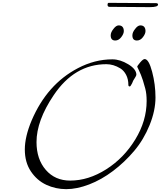

<svg xmlns="http://www.w3.org/2000/svg" viewBox="-20 -1302 1128 1346"><path d="M202 -458Q310 -711 526 -824Q644 -886 768 -886Q822 -886 879 -851.5Q936 -817 936 -778Q936 -772 927 -758Q918 -744 914 -737Q912 -730 906 -718Q895 -696 890 -696Q880 -696 880 -706Q880 -747 864 -777.5Q848 -808 823 -823Q775 -852 726 -852Q502 -852 356 -634Q236 -456 236 -306Q236 -186 301 -111Q366 -36 472 -36Q600 -36 724.5 -115Q849 -194 928.5 -324.5Q1008 -455 1008 -594Q1008 -645 998.5 -680.5Q989 -716 982 -738Q975 -760 968 -777Q961 -794 955 -806.5Q949 -819 942 -834Q942 -840 962.5 -864Q983 -888 994 -888Q1023 -888 1046.5 -799Q1070 -710 1070 -618.5Q1070 -527 1029 -425.5Q988 -324 921 -244.5Q854 -165 772.5 -103.5Q691 -42 605 -9Q519 24 444.5 24Q370 24 304.5 -6.5Q239 -37 196.5 -100.5Q154 -164 154 -254Q154 -344 202 -458ZM756 -1054Q756 -1076 776 -1100Q794 -1124 812 -1124Q830 -1124 839 -1113.5Q848 -1103 848 -1084Q848 -1065 830 -1041.5Q812 -1018 788 -1018Q756 -1018 756 -1054ZM908 -1054Q908 -1076 928 -1100Q946 -1124 964 -1124Q982 -1124 991 -1113.5Q1000 -1103 1000 -1084Q1000 -1065 982 -1041.5Q964 -1018 940 -1018Q908 -1018 908 -1054ZM1030 -1252 748 -1254Q734 -1254 734 -1268Q734 -1282 742 -1282L1072 -1280Q1088 -1280 1088 -1270Q1088 -1252 1030 -1252Z"/></svg>

Font: Miama
Style: Regular
Weight: 400
Italic angle: 16.5°
Designer: Linus Romer
Foundry: Linus Romer
Version: 0.32